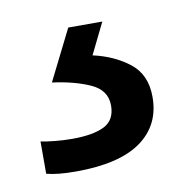

<svg xmlns="http://www.w3.org/2000/svg" viewBox="-42 -41 310 322"><g transform="rotate(-10 112.5 120.0)"><path d="M212 139Q212 187 175 213.5Q138 240 64 240Q32 240 14 235V180Q23 182 38 183.5Q53 185 67 185Q103 185 122 175.5Q141 166 141 141Q141 115 114.5 103Q88 91 50 86L93 0H151L125 53Q161 61 186.5 81Q212 101 212 139Z"/></g></svg>

Font: Go Noto Current
Style: Regular
Weight: 400
Designer: Monotype Design Team
Foundry: Monotype Imaging Inc.
Version: Version 2.007; ttfautohint (v1.8) -l 8 -r 50 -G 200 -x 14 -D